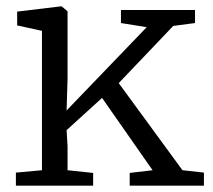

<svg xmlns="http://www.w3.org/2000/svg" viewBox="-20 -584 669 604"><path d="M112 -48.5V-487L34 -504V-547.5L171 -564H174L192.5 -548.5V-336L189.5 -236.5L441.5 -498.5L360.5 -511.5V-552.5H593.5V-511.5L525 -502.5L353.5 -322.5L554 -48.5L621.5 -41V0H388V-40L460 -48.5L301 -276L189.5 -174.5L192.5 -124V-48.5L273 -40V0H30V-41Z"/></svg>

Font: Merriweather 24pt Light
Style: Regular
Weight: 300
Designer: Eben Sorkin
Foundry: Eben Sorkin
Version: Version 2.100